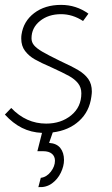

<svg xmlns="http://www.w3.org/2000/svg" viewBox="-31 -533 460 786"><path d="M185 9 170 52Q201 54 216 73Q231 92 231 122Q231 147 218 174Q205 201 181.5 218Q158 235 126 233L136 195Q160 192 177 170Q194 148 194 125Q194 107 181.5 96.5Q169 86 146 86H122L141 11Q96 9 59 -9.5Q22 -28 -11 -64L15 -91Q76 -27 158 -27Q219 -27 260.5 -61Q302 -95 302 -151Q302 -175 288.5 -192Q275 -209 251.5 -222Q228 -235 180 -257Q136 -276 111.5 -290Q87 -304 71.5 -324.5Q56 -345 56 -375Q56 -385 57 -391Q65 -446 109 -479.5Q153 -513 219 -513Q281 -513 331 -477L309 -447Q266 -475 219 -475Q167 -475 132.5 -447Q98 -419 98 -376Q98 -360 108.5 -347.5Q119 -335 142 -321.5Q165 -308 214 -284Q264 -261 290 -245.5Q316 -230 330.5 -209.5Q345 -189 345 -158Q345 -151 343 -137Q335 -76 292.5 -37.5Q250 1 185 9Z"/></svg>

Font: Bellota Text Light
Style: Italic
Weight: 300
Italic angle: -7.5°
Designer: Kemie Guaida
Foundry: Kemie Guaida
Version: Version 4.001